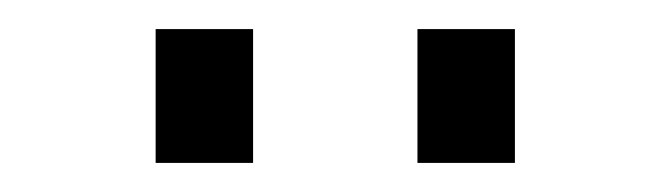

<svg xmlns="http://www.w3.org/2000/svg" viewBox="-20 -742 461 132"><path d="M154 -630V-722H87V-630ZM334 -630V-722H267V-630Z"/></svg>

Font: Perun Light
Style: Regular
Weight: 300
Foundry: Copyright (c) Stefan Peev, Context Ltd, 2016
Version: Version 1.089